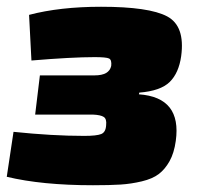

<svg xmlns="http://www.w3.org/2000/svg" viewBox="-35 -534 587 568"><path d="M58 -355 51 -490Q142 -514 264 -514Q406 -514 459.5 -485.5Q513 -457 501 -368Q494 -318 467 -291.5Q440 -265 377 -260L376 -255Q503 -246 485 -117Q480 -81 466.5 -57Q453 -33 434.5 -19Q416 -5 384.5 2.5Q353 10 321.5 12Q290 14 240 14Q89 14 -15 -11L5 -144Q120 -132 214 -132Q251 -132 264.5 -137.5Q278 -143 279 -164Q281 -182 272 -188Q263 -194 240 -195H69L83 -311H245Q288 -311 294 -339Q296 -357 287.5 -361Q279 -365 245 -365Q178 -365 58 -355Z"/></svg>

Font: Exo 2.0 Black
Style: Italic
Weight: 900
Italic angle: -8°
Designer: Natanael Gama
Version: Version 1.001;PS 001.001;hotconv 1.0.70;makeotf.lib2.5.58329